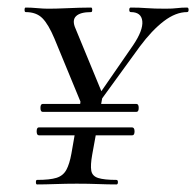

<svg xmlns="http://www.w3.org/2000/svg" viewBox="-20 -488 519 508"><path d="M228 -197 218 -203 332 -368Q359 -408 356.5 -432Q354 -456 326 -456Q322 -456 322 -462Q322 -468 326 -468Q349 -468 368 -466.5Q387 -465 418 -465Q437 -465 448.5 -466.5Q460 -468 475 -468Q479 -468 479 -462Q479 -456 475 -456Q445 -456 413.5 -432Q382 -408 350 -365ZM78 0Q75 0 75 -6Q75 -12 78 -12Q112 -12 129.5 -17.5Q147 -23 155.5 -38.5Q164 -54 169 -82L180 -145H236L224 -79Q219 -51 221.5 -36.5Q224 -22 240 -17Q256 -12 288 -12Q292 -12 292 -6Q292 0 288 0Q266 0 240 -1Q214 -2 183 -2Q155 -2 126.5 -1Q98 0 78 0ZM83 -130Q77 -130 77 -140.5Q77 -151 83 -151H329Q336 -151 336 -140.5Q336 -130 330 -130ZM93 -192Q87 -192 87 -202.5Q87 -213 93 -213H341Q347 -213 347 -202.5Q347 -192 341 -192ZM191 -204 194 -228 252 -237 246 -204ZM202 -197 124 -386Q108 -424 92 -440Q76 -456 48 -456Q45 -456 45 -462Q45 -468 48 -468Q62 -468 78.5 -466.5Q95 -465 106 -465Q128 -465 149.5 -466Q171 -467 189.5 -467.5Q208 -468 221 -468Q224 -468 224 -462Q224 -456 221 -456Q192 -456 181 -445Q170 -434 180 -412L253 -235Z"/></svg>

Font: Cormorant
Style: Italic
Weight: 400
Italic angle: -10°
Designer: Christian Thalmann (Catharsis Fonts)
Foundry: Catharsis Fonts
Version: Version 4.000